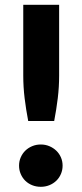

<svg xmlns="http://www.w3.org/2000/svg" viewBox="-20 -748 332 776"><path d="M219 -728.5V-442.5Q219 -396.5 213.5 -351.2Q208 -306 199 -259H94Q85 -306 79.5 -351.2Q74 -396.5 74 -442.5V-728.5ZM57 -78.5Q57 -96.5 63.8 -112Q70.5 -127.5 82.2 -139Q94 -150.5 110 -157.2Q126 -164 145 -164Q163.5 -164 179.5 -157.2Q195.5 -150.5 207.5 -139Q219.5 -127.5 226.2 -112Q233 -96.5 233 -78.5Q233 -60.5 226.2 -44.8Q219.5 -29 207.5 -17.5Q195.5 -6 179.5 0.5Q163.5 7 145 7Q126 7 110 0.5Q94 -6 82.2 -17.5Q70.5 -29 63.8 -44.8Q57 -60.5 57 -78.5Z"/></svg>

Font: Lato ExtraBold
Style: Regular
Weight: 800
Designer: Lukasz Dziedzic with Adam Twardoch and Botio Nikoltchev
Foundry: tyPoland Lukasz Dziedzic
Version: Version 2.015; 2015-08-06; http://www.latofonts.com/